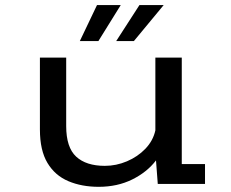

<svg xmlns="http://www.w3.org/2000/svg" viewBox="-20 -728 915 760"><path d="M370.5 11.5Q303.5 11.5 250.8 -10.8Q198 -33 168 -82.8Q138 -132.5 138 -215.5V-500H242V-229Q242 -144.5 281.5 -108Q321 -71.5 395 -71.5Q440 -71.5 482.5 -89.5Q525 -107.5 555.5 -139.2Q586 -171 595 -212V-500H699.5V-78.5H791.5V0H604.5L597.5 -93Q562 -46.5 503.2 -17.5Q444.5 11.5 370.5 11.5ZM440 -565.5 532 -708H628L510 -565.5ZM296 -565.5 364 -708H458L369.5 -565.5Z"/></svg>

Font: Trispace SemiExpanded
Style: Regular
Weight: 400
Width: 6
Designer: Tyler Finck
Foundry: Etcetera Type Company
Version: Version 1.210; ttfautohint (v1.8.3)